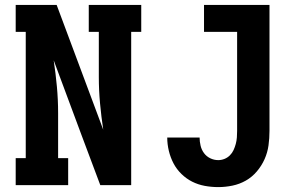

<svg xmlns="http://www.w3.org/2000/svg" viewBox="-20 -755 1240 783"><path d="M44 0V-110H85V-625H44V-735H211L401 -226Q393 -279 388 -333Q383 -387 383 -441V-625H342V-735H556V-625H515V0H389L314 -200L199 -509Q207 -456 212 -402Q217 -348 217 -294V-110H258V0ZM870 8Q842 8 815 3Q788 -2 764 -14Q740 -26 720 -45.5Q700 -65 687.5 -89Q675 -113 668.5 -140Q662 -167 662 -194H794Q794 -178 798 -161Q802 -144 812 -130.5Q822 -117 837.5 -109.5Q853 -102 870 -102Q883 -102 895.5 -107Q908 -112 917.5 -121.5Q927 -131 932.5 -143Q938 -155 941.5 -168Q945 -181 946 -194.5Q947 -208 947 -221V-625H812V-735H1079V-221Q1079 -191 1075 -162Q1071 -133 1059 -106Q1047 -79 1027.5 -56Q1008 -33 982.5 -18.5Q957 -4 928 2Q899 8 870 8Z"/></svg>

Font: Iosevka Etoile Extrabold
Style: Regular
Weight: 800
Designer: Belleve Invis
Foundry: Belleve Invis
Version: Version 22.1.2; ttfautohint (v1.8.4)